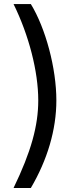

<svg xmlns="http://www.w3.org/2000/svg" viewBox="-20 -792 405 948"><path d="M46.9 136.2H132.3C213.9 -2.4 258.3 -151.4 258.3 -296.4C258.3 -454.6 205.6 -651.9 132.3 -772H46.9C122.6 -618.2 168.9 -439 168.9 -296.4C168.9 -170.9 133.3 -42 46.9 136.2Z"/></svg>

Font: Raveo
Style: Regular
Weight: 400
Designer: Jakub Foglar, Rasmus Andersson (Inter)
Foundry: Jakubfoglar.com
Version: Version 1.100;Glyphs 3.2.3 (3260)